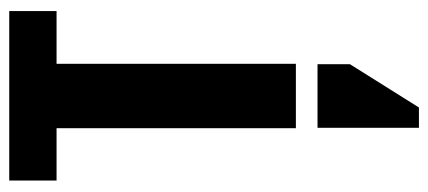

<svg xmlns="http://www.w3.org/2000/svg" viewBox="-282 -394 949 426"><g transform="rotate(-90 193.0 -181.5)"><path d="M381 -636V-531H264V0H121V-531H5V-636ZM122 273V48H263V120L167 273Z"/></g></svg>

Font: Teko Semibold
Style: Regular
Weight: 600
Designer: Manushi Parikh, Jonny Pinhorn
Foundry: Indian Type Foundry
Version: Version 1.105;PS 1.0;hotconv 1.0.78;makeotf.lib2.5.61930; tt